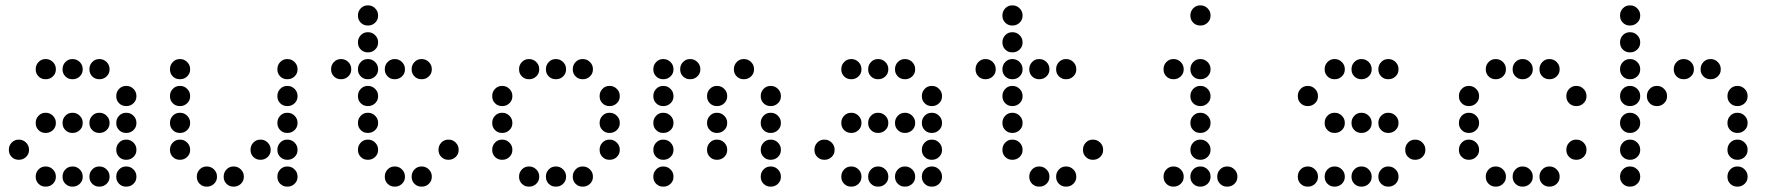

<svg xmlns="http://www.w3.org/2000/svg" viewBox="-20 -708 6640 715"><path d="M149 -488Q134 -488 123.5 -477Q113 -466 113 -451V-449Q113 -434 123.5 -423.5Q134 -413 149 -413H151Q166 -413 177 -423.5Q188 -434 188 -449V-451Q188 -466 177 -477Q166 -488 151 -488ZM249 -488Q234 -488 223.5 -477Q213 -466 213 -451V-449Q213 -434 223.5 -423.5Q234 -413 249 -413H251Q266 -413 277 -423.5Q288 -434 288 -449V-451Q288 -466 277 -477Q266 -488 251 -488ZM349 -488Q334 -488 323.5 -477Q313 -466 313 -451V-449Q313 -434 323.5 -423.5Q334 -413 349 -413H351Q366 -413 377 -423.5Q388 -434 388 -449V-451Q388 -466 377 -477Q366 -488 351 -488ZM449 -388Q434 -388 423.5 -377Q413 -366 413 -351V-349Q413 -334 423.5 -323.5Q434 -313 449 -313H451Q466 -313 477 -323.5Q488 -334 488 -349V-351Q488 -366 477 -377Q466 -388 451 -388ZM149 -288Q134 -288 123.5 -277Q113 -266 113 -251V-249Q113 -234 123.5 -223.5Q134 -213 149 -213H151Q166 -213 177 -223.5Q188 -234 188 -249V-251Q188 -266 177 -277Q166 -288 151 -288ZM249 -288Q234 -288 223.5 -277Q213 -266 213 -251V-249Q213 -234 223.5 -223.5Q234 -213 249 -213H251Q266 -213 277 -223.5Q288 -234 288 -249V-251Q288 -266 277 -277Q266 -288 251 -288ZM349 -288Q334 -288 323.5 -277Q313 -266 313 -251V-249Q313 -234 323.5 -223.5Q334 -213 349 -213H351Q366 -213 377 -223.5Q388 -234 388 -249V-251Q388 -266 377 -277Q366 -288 351 -288ZM449 -288Q434 -288 423.5 -277Q413 -266 413 -251V-249Q413 -234 423.5 -223.5Q434 -213 449 -213H451Q466 -213 477 -223.5Q488 -234 488 -249V-251Q488 -266 477 -277Q466 -288 451 -288ZM49 -188Q34 -188 23.5 -177Q13 -166 13 -151V-149Q13 -134 23.5 -123.5Q34 -113 49 -113H51Q66 -113 77 -123.5Q88 -134 88 -149V-151Q88 -166 77 -177Q66 -188 51 -188ZM449 -188Q434 -188 423.5 -177Q413 -166 413 -151V-149Q413 -134 423.5 -123.5Q434 -113 449 -113H451Q466 -113 477 -123.5Q488 -134 488 -149V-151Q488 -166 477 -177Q466 -188 451 -188ZM149 -88Q134 -88 123.5 -77Q113 -66 113 -51V-49Q113 -34 123.5 -23.5Q134 -13 149 -13H151Q166 -13 177 -23.5Q188 -34 188 -49V-51Q188 -66 177 -77Q166 -88 151 -88ZM249 -88Q234 -88 223.5 -77Q213 -66 213 -51V-49Q213 -34 223.5 -23.5Q234 -13 249 -13H251Q266 -13 277 -23.5Q288 -34 288 -49V-51Q288 -66 277 -77Q266 -88 251 -88ZM349 -88Q334 -88 323.5 -77Q313 -66 313 -51V-49Q313 -34 323.5 -23.5Q334 -13 349 -13H351Q366 -13 377 -23.5Q388 -34 388 -49V-51Q388 -66 377 -77Q366 -88 351 -88ZM449 -88Q434 -88 423.5 -77Q413 -66 413 -51V-49Q413 -34 423.5 -23.5Q434 -13 449 -13H451Q466 -13 477 -23.5Q488 -34 488 -49V-51Q488 -66 477 -77Q466 -88 451 -88Z M649 -488Q634 -488 623.5 -477Q613 -466 613 -451V-449Q613 -434 623.5 -423.5Q634 -413 649 -413H651Q666 -413 677 -423.5Q688 -434 688 -449V-451Q688 -466 677 -477Q666 -488 651 -488ZM1049 -488Q1034 -488 1023.5 -477Q1013 -466 1013 -451V-449Q1013 -434 1023.5 -423.5Q1034 -413 1049 -413H1051Q1066 -413 1077 -423.5Q1088 -434 1088 -449V-451Q1088 -466 1077 -477Q1066 -488 1051 -488ZM649 -388Q634 -388 623.5 -377Q613 -366 613 -351V-349Q613 -334 623.5 -323.5Q634 -313 649 -313H651Q666 -313 677 -323.5Q688 -334 688 -349V-351Q688 -366 677 -377Q666 -388 651 -388ZM1049 -388Q1034 -388 1023.5 -377Q1013 -366 1013 -351V-349Q1013 -334 1023.5 -323.5Q1034 -313 1049 -313H1051Q1066 -313 1077 -323.5Q1088 -334 1088 -349V-351Q1088 -366 1077 -377Q1066 -388 1051 -388ZM649 -288Q634 -288 623.5 -277Q613 -266 613 -251V-249Q613 -234 623.5 -223.5Q634 -213 649 -213H651Q666 -213 677 -223.5Q688 -234 688 -249V-251Q688 -266 677 -277Q666 -288 651 -288ZM1049 -288Q1034 -288 1023.5 -277Q1013 -266 1013 -251V-249Q1013 -234 1023.5 -223.5Q1034 -213 1049 -213H1051Q1066 -213 1077 -223.5Q1088 -234 1088 -249V-251Q1088 -266 1077 -277Q1066 -288 1051 -288ZM649 -188Q634 -188 623.5 -177Q613 -166 613 -151V-149Q613 -134 623.5 -123.5Q634 -113 649 -113H651Q666 -113 677 -123.5Q688 -134 688 -149V-151Q688 -166 677 -177Q666 -188 651 -188ZM949 -188Q934 -188 923.5 -177Q913 -166 913 -151V-149Q913 -134 923.5 -123.5Q934 -113 949 -113H951Q966 -113 977 -123.5Q988 -134 988 -149V-151Q988 -166 977 -177Q966 -188 951 -188ZM1049 -188Q1034 -188 1023.5 -177Q1013 -166 1013 -151V-149Q1013 -134 1023.5 -123.5Q1034 -113 1049 -113H1051Q1066 -113 1077 -123.5Q1088 -134 1088 -149V-151Q1088 -166 1077 -177Q1066 -188 1051 -188ZM749 -88Q734 -88 723.5 -77Q713 -66 713 -51V-49Q713 -34 723.5 -23.5Q734 -13 749 -13H751Q766 -13 777 -23.5Q788 -34 788 -49V-51Q788 -66 777 -77Q766 -88 751 -88ZM849 -88Q834 -88 823.5 -77Q813 -66 813 -51V-49Q813 -34 823.5 -23.5Q834 -13 849 -13H851Q866 -13 877 -23.5Q888 -34 888 -49V-51Q888 -66 877 -77Q866 -88 851 -88ZM1049 -88Q1034 -88 1023.5 -77Q1013 -66 1013 -51V-49Q1013 -34 1023.5 -23.5Q1034 -13 1049 -13H1051Q1066 -13 1077 -23.5Q1088 -34 1088 -49V-51Q1088 -66 1077 -77Q1066 -88 1051 -88Z M1349 -688Q1334 -688 1323.5 -677Q1313 -666 1313 -651V-649Q1313 -634 1323.5 -623.5Q1334 -613 1349 -613H1351Q1366 -613 1377 -623.5Q1388 -634 1388 -649V-651Q1388 -666 1377 -677Q1366 -688 1351 -688ZM1349 -588Q1334 -588 1323.5 -577Q1313 -566 1313 -551V-549Q1313 -534 1323.5 -523.5Q1334 -513 1349 -513H1351Q1366 -513 1377 -523.5Q1388 -534 1388 -549V-551Q1388 -566 1377 -577Q1366 -588 1351 -588ZM1249 -488Q1234 -488 1223.5 -477Q1213 -466 1213 -451V-449Q1213 -434 1223.5 -423.5Q1234 -413 1249 -413H1251Q1266 -413 1277 -423.5Q1288 -434 1288 -449V-451Q1288 -466 1277 -477Q1266 -488 1251 -488ZM1349 -488Q1334 -488 1323.5 -477Q1313 -466 1313 -451V-449Q1313 -434 1323.5 -423.5Q1334 -413 1349 -413H1351Q1366 -413 1377 -423.5Q1388 -434 1388 -449V-451Q1388 -466 1377 -477Q1366 -488 1351 -488ZM1449 -488Q1434 -488 1423.5 -477Q1413 -466 1413 -451V-449Q1413 -434 1423.5 -423.5Q1434 -413 1449 -413H1451Q1466 -413 1477 -423.5Q1488 -434 1488 -449V-451Q1488 -466 1477 -477Q1466 -488 1451 -488ZM1549 -488Q1534 -488 1523.5 -477Q1513 -466 1513 -451V-449Q1513 -434 1523.5 -423.5Q1534 -413 1549 -413H1551Q1566 -413 1577 -423.5Q1588 -434 1588 -449V-451Q1588 -466 1577 -477Q1566 -488 1551 -488ZM1349 -388Q1334 -388 1323.5 -377Q1313 -366 1313 -351V-349Q1313 -334 1323.5 -323.5Q1334 -313 1349 -313H1351Q1366 -313 1377 -323.5Q1388 -334 1388 -349V-351Q1388 -366 1377 -377Q1366 -388 1351 -388ZM1349 -288Q1334 -288 1323.5 -277Q1313 -266 1313 -251V-249Q1313 -234 1323.5 -223.5Q1334 -213 1349 -213H1351Q1366 -213 1377 -223.5Q1388 -234 1388 -249V-251Q1388 -266 1377 -277Q1366 -288 1351 -288ZM1349 -188Q1334 -188 1323.5 -177Q1313 -166 1313 -151V-149Q1313 -134 1323.5 -123.5Q1334 -113 1349 -113H1351Q1366 -113 1377 -123.5Q1388 -134 1388 -149V-151Q1388 -166 1377 -177Q1366 -188 1351 -188ZM1649 -188Q1634 -188 1623.5 -177Q1613 -166 1613 -151V-149Q1613 -134 1623.5 -123.5Q1634 -113 1649 -113H1651Q1666 -113 1677 -123.5Q1688 -134 1688 -149V-151Q1688 -166 1677 -177Q1666 -188 1651 -188ZM1449 -88Q1434 -88 1423.5 -77Q1413 -66 1413 -51V-49Q1413 -34 1423.5 -23.5Q1434 -13 1449 -13H1451Q1466 -13 1477 -23.5Q1488 -34 1488 -49V-51Q1488 -66 1477 -77Q1466 -88 1451 -88ZM1549 -88Q1534 -88 1523.5 -77Q1513 -66 1513 -51V-49Q1513 -34 1523.5 -23.5Q1534 -13 1549 -13H1551Q1566 -13 1577 -23.5Q1588 -34 1588 -49V-51Q1588 -66 1577 -77Q1566 -88 1551 -88Z M1949 -488Q1934 -488 1923.5 -477Q1913 -466 1913 -451V-449Q1913 -434 1923.5 -423.5Q1934 -413 1949 -413H1951Q1966 -413 1977 -423.5Q1988 -434 1988 -449V-451Q1988 -466 1977 -477Q1966 -488 1951 -488ZM2049 -488Q2034 -488 2023.5 -477Q2013 -466 2013 -451V-449Q2013 -434 2023.5 -423.5Q2034 -413 2049 -413H2051Q2066 -413 2077 -423.5Q2088 -434 2088 -449V-451Q2088 -466 2077 -477Q2066 -488 2051 -488ZM2149 -488Q2134 -488 2123.5 -477Q2113 -466 2113 -451V-449Q2113 -434 2123.5 -423.5Q2134 -413 2149 -413H2151Q2166 -413 2177 -423.5Q2188 -434 2188 -449V-451Q2188 -466 2177 -477Q2166 -488 2151 -488ZM1849 -388Q1834 -388 1823.5 -377Q1813 -366 1813 -351V-349Q1813 -334 1823.5 -323.5Q1834 -313 1849 -313H1851Q1866 -313 1877 -323.5Q1888 -334 1888 -349V-351Q1888 -366 1877 -377Q1866 -388 1851 -388ZM2249 -388Q2234 -388 2223.5 -377Q2213 -366 2213 -351V-349Q2213 -334 2223.5 -323.5Q2234 -313 2249 -313H2251Q2266 -313 2277 -323.5Q2288 -334 2288 -349V-351Q2288 -366 2277 -377Q2266 -388 2251 -388ZM1849 -288Q1834 -288 1823.5 -277Q1813 -266 1813 -251V-249Q1813 -234 1823.5 -223.5Q1834 -213 1849 -213H1851Q1866 -213 1877 -223.5Q1888 -234 1888 -249V-251Q1888 -266 1877 -277Q1866 -288 1851 -288ZM2249 -288Q2234 -288 2223.5 -277Q2213 -266 2213 -251V-249Q2213 -234 2223.5 -223.5Q2234 -213 2249 -213H2251Q2266 -213 2277 -223.5Q2288 -234 2288 -249V-251Q2288 -266 2277 -277Q2266 -288 2251 -288ZM1849 -188Q1834 -188 1823.5 -177Q1813 -166 1813 -151V-149Q1813 -134 1823.5 -123.5Q1834 -113 1849 -113H1851Q1866 -113 1877 -123.5Q1888 -134 1888 -149V-151Q1888 -166 1877 -177Q1866 -188 1851 -188ZM2249 -188Q2234 -188 2223.5 -177Q2213 -166 2213 -151V-149Q2213 -134 2223.5 -123.5Q2234 -113 2249 -113H2251Q2266 -113 2277 -123.5Q2288 -134 2288 -149V-151Q2288 -166 2277 -177Q2266 -188 2251 -188ZM1949 -88Q1934 -88 1923.5 -77Q1913 -66 1913 -51V-49Q1913 -34 1923.5 -23.5Q1934 -13 1949 -13H1951Q1966 -13 1977 -23.5Q1988 -34 1988 -49V-51Q1988 -66 1977 -77Q1966 -88 1951 -88ZM2049 -88Q2034 -88 2023.5 -77Q2013 -66 2013 -51V-49Q2013 -34 2023.5 -23.5Q2034 -13 2049 -13H2051Q2066 -13 2077 -23.5Q2088 -34 2088 -49V-51Q2088 -66 2077 -77Q2066 -88 2051 -88ZM2149 -88Q2134 -88 2123.5 -77Q2113 -66 2113 -51V-49Q2113 -34 2123.5 -23.5Q2134 -13 2149 -13H2151Q2166 -13 2177 -23.5Q2188 -34 2188 -49V-51Q2188 -66 2177 -77Q2166 -88 2151 -88Z M2449 -488Q2434 -488 2423.5 -477Q2413 -466 2413 -451V-449Q2413 -434 2423.5 -423.5Q2434 -413 2449 -413H2451Q2466 -413 2477 -423.5Q2488 -434 2488 -449V-451Q2488 -466 2477 -477Q2466 -488 2451 -488ZM2549 -488Q2534 -488 2523.5 -477Q2513 -466 2513 -451V-449Q2513 -434 2523.5 -423.5Q2534 -413 2549 -413H2551Q2566 -413 2577 -423.5Q2588 -434 2588 -449V-451Q2588 -466 2577 -477Q2566 -488 2551 -488ZM2749 -488Q2734 -488 2723.5 -477Q2713 -466 2713 -451V-449Q2713 -434 2723.5 -423.5Q2734 -413 2749 -413H2751Q2766 -413 2777 -423.5Q2788 -434 2788 -449V-451Q2788 -466 2777 -477Q2766 -488 2751 -488ZM2449 -388Q2434 -388 2423.5 -377Q2413 -366 2413 -351V-349Q2413 -334 2423.5 -323.5Q2434 -313 2449 -313H2451Q2466 -313 2477 -323.5Q2488 -334 2488 -349V-351Q2488 -366 2477 -377Q2466 -388 2451 -388ZM2649 -388Q2634 -388 2623.5 -377Q2613 -366 2613 -351V-349Q2613 -334 2623.5 -323.5Q2634 -313 2649 -313H2651Q2666 -313 2677 -323.5Q2688 -334 2688 -349V-351Q2688 -366 2677 -377Q2666 -388 2651 -388ZM2849 -388Q2834 -388 2823.5 -377Q2813 -366 2813 -351V-349Q2813 -334 2823.5 -323.5Q2834 -313 2849 -313H2851Q2866 -313 2877 -323.5Q2888 -334 2888 -349V-351Q2888 -366 2877 -377Q2866 -388 2851 -388ZM2449 -288Q2434 -288 2423.5 -277Q2413 -266 2413 -251V-249Q2413 -234 2423.5 -223.5Q2434 -213 2449 -213H2451Q2466 -213 2477 -223.5Q2488 -234 2488 -249V-251Q2488 -266 2477 -277Q2466 -288 2451 -288ZM2649 -288Q2634 -288 2623.5 -277Q2613 -266 2613 -251V-249Q2613 -234 2623.5 -223.5Q2634 -213 2649 -213H2651Q2666 -213 2677 -223.5Q2688 -234 2688 -249V-251Q2688 -266 2677 -277Q2666 -288 2651 -288ZM2849 -288Q2834 -288 2823.5 -277Q2813 -266 2813 -251V-249Q2813 -234 2823.5 -223.5Q2834 -213 2849 -213H2851Q2866 -213 2877 -223.5Q2888 -234 2888 -249V-251Q2888 -266 2877 -277Q2866 -288 2851 -288ZM2449 -188Q2434 -188 2423.5 -177Q2413 -166 2413 -151V-149Q2413 -134 2423.5 -123.5Q2434 -113 2449 -113H2451Q2466 -113 2477 -123.5Q2488 -134 2488 -149V-151Q2488 -166 2477 -177Q2466 -188 2451 -188ZM2649 -188Q2634 -188 2623.5 -177Q2613 -166 2613 -151V-149Q2613 -134 2623.5 -123.5Q2634 -113 2649 -113H2651Q2666 -113 2677 -123.5Q2688 -134 2688 -149V-151Q2688 -166 2677 -177Q2666 -188 2651 -188ZM2849 -188Q2834 -188 2823.5 -177Q2813 -166 2813 -151V-149Q2813 -134 2823.5 -123.5Q2834 -113 2849 -113H2851Q2866 -113 2877 -123.5Q2888 -134 2888 -149V-151Q2888 -166 2877 -177Q2866 -188 2851 -188ZM2449 -88Q2434 -88 2423.5 -77Q2413 -66 2413 -51V-49Q2413 -34 2423.5 -23.5Q2434 -13 2449 -13H2451Q2466 -13 2477 -23.5Q2488 -34 2488 -49V-51Q2488 -66 2477 -77Q2466 -88 2451 -88ZM2849 -88Q2834 -88 2823.5 -77Q2813 -66 2813 -51V-49Q2813 -34 2823.5 -23.5Q2834 -13 2849 -13H2851Q2866 -13 2877 -23.5Q2888 -34 2888 -49V-51Q2888 -66 2877 -77Q2866 -88 2851 -88Z M3149 -488Q3134 -488 3123.5 -477Q3113 -466 3113 -451V-449Q3113 -434 3123.5 -423.5Q3134 -413 3149 -413H3151Q3166 -413 3177 -423.5Q3188 -434 3188 -449V-451Q3188 -466 3177 -477Q3166 -488 3151 -488ZM3249 -488Q3234 -488 3223.5 -477Q3213 -466 3213 -451V-449Q3213 -434 3223.5 -423.5Q3234 -413 3249 -413H3251Q3266 -413 3277 -423.5Q3288 -434 3288 -449V-451Q3288 -466 3277 -477Q3266 -488 3251 -488ZM3349 -488Q3334 -488 3323.5 -477Q3313 -466 3313 -451V-449Q3313 -434 3323.5 -423.5Q3334 -413 3349 -413H3351Q3366 -413 3377 -423.5Q3388 -434 3388 -449V-451Q3388 -466 3377 -477Q3366 -488 3351 -488ZM3449 -388Q3434 -388 3423.5 -377Q3413 -366 3413 -351V-349Q3413 -334 3423.5 -323.5Q3434 -313 3449 -313H3451Q3466 -313 3477 -323.5Q3488 -334 3488 -349V-351Q3488 -366 3477 -377Q3466 -388 3451 -388ZM3149 -288Q3134 -288 3123.5 -277Q3113 -266 3113 -251V-249Q3113 -234 3123.5 -223.5Q3134 -213 3149 -213H3151Q3166 -213 3177 -223.5Q3188 -234 3188 -249V-251Q3188 -266 3177 -277Q3166 -288 3151 -288ZM3249 -288Q3234 -288 3223.5 -277Q3213 -266 3213 -251V-249Q3213 -234 3223.5 -223.5Q3234 -213 3249 -213H3251Q3266 -213 3277 -223.5Q3288 -234 3288 -249V-251Q3288 -266 3277 -277Q3266 -288 3251 -288ZM3349 -288Q3334 -288 3323.5 -277Q3313 -266 3313 -251V-249Q3313 -234 3323.5 -223.5Q3334 -213 3349 -213H3351Q3366 -213 3377 -223.5Q3388 -234 3388 -249V-251Q3388 -266 3377 -277Q3366 -288 3351 -288ZM3449 -288Q3434 -288 3423.5 -277Q3413 -266 3413 -251V-249Q3413 -234 3423.5 -223.5Q3434 -213 3449 -213H3451Q3466 -213 3477 -223.5Q3488 -234 3488 -249V-251Q3488 -266 3477 -277Q3466 -288 3451 -288ZM3049 -188Q3034 -188 3023.5 -177Q3013 -166 3013 -151V-149Q3013 -134 3023.5 -123.5Q3034 -113 3049 -113H3051Q3066 -113 3077 -123.5Q3088 -134 3088 -149V-151Q3088 -166 3077 -177Q3066 -188 3051 -188ZM3449 -188Q3434 -188 3423.5 -177Q3413 -166 3413 -151V-149Q3413 -134 3423.5 -123.5Q3434 -113 3449 -113H3451Q3466 -113 3477 -123.5Q3488 -134 3488 -149V-151Q3488 -166 3477 -177Q3466 -188 3451 -188ZM3149 -88Q3134 -88 3123.5 -77Q3113 -66 3113 -51V-49Q3113 -34 3123.5 -23.5Q3134 -13 3149 -13H3151Q3166 -13 3177 -23.5Q3188 -34 3188 -49V-51Q3188 -66 3177 -77Q3166 -88 3151 -88ZM3249 -88Q3234 -88 3223.5 -77Q3213 -66 3213 -51V-49Q3213 -34 3223.5 -23.5Q3234 -13 3249 -13H3251Q3266 -13 3277 -23.5Q3288 -34 3288 -49V-51Q3288 -66 3277 -77Q3266 -88 3251 -88ZM3349 -88Q3334 -88 3323.5 -77Q3313 -66 3313 -51V-49Q3313 -34 3323.5 -23.5Q3334 -13 3349 -13H3351Q3366 -13 3377 -23.5Q3388 -34 3388 -49V-51Q3388 -66 3377 -77Q3366 -88 3351 -88ZM3449 -88Q3434 -88 3423.5 -77Q3413 -66 3413 -51V-49Q3413 -34 3423.5 -23.5Q3434 -13 3449 -13H3451Q3466 -13 3477 -23.5Q3488 -34 3488 -49V-51Q3488 -66 3477 -77Q3466 -88 3451 -88Z M3749 -688Q3734 -688 3723.5 -677Q3713 -666 3713 -651V-649Q3713 -634 3723.5 -623.5Q3734 -613 3749 -613H3751Q3766 -613 3777 -623.5Q3788 -634 3788 -649V-651Q3788 -666 3777 -677Q3766 -688 3751 -688ZM3749 -588Q3734 -588 3723.5 -577Q3713 -566 3713 -551V-549Q3713 -534 3723.5 -523.5Q3734 -513 3749 -513H3751Q3766 -513 3777 -523.5Q3788 -534 3788 -549V-551Q3788 -566 3777 -577Q3766 -588 3751 -588ZM3649 -488Q3634 -488 3623.5 -477Q3613 -466 3613 -451V-449Q3613 -434 3623.5 -423.5Q3634 -413 3649 -413H3651Q3666 -413 3677 -423.5Q3688 -434 3688 -449V-451Q3688 -466 3677 -477Q3666 -488 3651 -488ZM3749 -488Q3734 -488 3723.5 -477Q3713 -466 3713 -451V-449Q3713 -434 3723.5 -423.5Q3734 -413 3749 -413H3751Q3766 -413 3777 -423.5Q3788 -434 3788 -449V-451Q3788 -466 3777 -477Q3766 -488 3751 -488ZM3849 -488Q3834 -488 3823.5 -477Q3813 -466 3813 -451V-449Q3813 -434 3823.5 -423.5Q3834 -413 3849 -413H3851Q3866 -413 3877 -423.5Q3888 -434 3888 -449V-451Q3888 -466 3877 -477Q3866 -488 3851 -488ZM3949 -488Q3934 -488 3923.5 -477Q3913 -466 3913 -451V-449Q3913 -434 3923.5 -423.5Q3934 -413 3949 -413H3951Q3966 -413 3977 -423.5Q3988 -434 3988 -449V-451Q3988 -466 3977 -477Q3966 -488 3951 -488ZM3749 -388Q3734 -388 3723.5 -377Q3713 -366 3713 -351V-349Q3713 -334 3723.5 -323.5Q3734 -313 3749 -313H3751Q3766 -313 3777 -323.5Q3788 -334 3788 -349V-351Q3788 -366 3777 -377Q3766 -388 3751 -388ZM3749 -288Q3734 -288 3723.5 -277Q3713 -266 3713 -251V-249Q3713 -234 3723.5 -223.5Q3734 -213 3749 -213H3751Q3766 -213 3777 -223.5Q3788 -234 3788 -249V-251Q3788 -266 3777 -277Q3766 -288 3751 -288ZM3749 -188Q3734 -188 3723.5 -177Q3713 -166 3713 -151V-149Q3713 -134 3723.5 -123.5Q3734 -113 3749 -113H3751Q3766 -113 3777 -123.5Q3788 -134 3788 -149V-151Q3788 -166 3777 -177Q3766 -188 3751 -188ZM4049 -188Q4034 -188 4023.5 -177Q4013 -166 4013 -151V-149Q4013 -134 4023.5 -123.5Q4034 -113 4049 -113H4051Q4066 -113 4077 -123.5Q4088 -134 4088 -149V-151Q4088 -166 4077 -177Q4066 -188 4051 -188ZM3849 -88Q3834 -88 3823.5 -77Q3813 -66 3813 -51V-49Q3813 -34 3823.5 -23.5Q3834 -13 3849 -13H3851Q3866 -13 3877 -23.5Q3888 -34 3888 -49V-51Q3888 -66 3877 -77Q3866 -88 3851 -88ZM3949 -88Q3934 -88 3923.5 -77Q3913 -66 3913 -51V-49Q3913 -34 3923.5 -23.5Q3934 -13 3949 -13H3951Q3966 -13 3977 -23.5Q3988 -34 3988 -49V-51Q3988 -66 3977 -77Q3966 -88 3951 -88Z M4449 -688Q4434 -688 4423.5 -677Q4413 -666 4413 -651V-649Q4413 -634 4423.5 -623.5Q4434 -613 4449 -613H4451Q4466 -613 4477 -623.5Q4488 -634 4488 -649V-651Q4488 -666 4477 -677Q4466 -688 4451 -688ZM4349 -488Q4334 -488 4323.5 -477Q4313 -466 4313 -451V-449Q4313 -434 4323.5 -423.5Q4334 -413 4349 -413H4351Q4366 -413 4377 -423.5Q4388 -434 4388 -449V-451Q4388 -466 4377 -477Q4366 -488 4351 -488ZM4449 -488Q4434 -488 4423.5 -477Q4413 -466 4413 -451V-449Q4413 -434 4423.5 -423.5Q4434 -413 4449 -413H4451Q4466 -413 4477 -423.5Q4488 -434 4488 -449V-451Q4488 -466 4477 -477Q4466 -488 4451 -488ZM4449 -388Q4434 -388 4423.5 -377Q4413 -366 4413 -351V-349Q4413 -334 4423.5 -323.5Q4434 -313 4449 -313H4451Q4466 -313 4477 -323.5Q4488 -334 4488 -349V-351Q4488 -366 4477 -377Q4466 -388 4451 -388ZM4449 -288Q4434 -288 4423.5 -277Q4413 -266 4413 -251V-249Q4413 -234 4423.5 -223.5Q4434 -213 4449 -213H4451Q4466 -213 4477 -223.5Q4488 -234 4488 -249V-251Q4488 -266 4477 -277Q4466 -288 4451 -288ZM4449 -188Q4434 -188 4423.5 -177Q4413 -166 4413 -151V-149Q4413 -134 4423.5 -123.5Q4434 -113 4449 -113H4451Q4466 -113 4477 -123.5Q4488 -134 4488 -149V-151Q4488 -166 4477 -177Q4466 -188 4451 -188ZM4349 -88Q4334 -88 4323.5 -77Q4313 -66 4313 -51V-49Q4313 -34 4323.5 -23.5Q4334 -13 4349 -13H4351Q4366 -13 4377 -23.5Q4388 -34 4388 -49V-51Q4388 -66 4377 -77Q4366 -88 4351 -88ZM4449 -88Q4434 -88 4423.5 -77Q4413 -66 4413 -51V-49Q4413 -34 4423.5 -23.5Q4434 -13 4449 -13H4451Q4466 -13 4477 -23.5Q4488 -34 4488 -49V-51Q4488 -66 4477 -77Q4466 -88 4451 -88ZM4549 -88Q4534 -88 4523.5 -77Q4513 -66 4513 -51V-49Q4513 -34 4523.5 -23.5Q4534 -13 4549 -13H4551Q4566 -13 4577 -23.5Q4588 -34 4588 -49V-51Q4588 -66 4577 -77Q4566 -88 4551 -88Z M4949 -488Q4934 -488 4923.5 -477Q4913 -466 4913 -451V-449Q4913 -434 4923.5 -423.5Q4934 -413 4949 -413H4951Q4966 -413 4977 -423.5Q4988 -434 4988 -449V-451Q4988 -466 4977 -477Q4966 -488 4951 -488ZM5049 -488Q5034 -488 5023.5 -477Q5013 -466 5013 -451V-449Q5013 -434 5023.5 -423.5Q5034 -413 5049 -413H5051Q5066 -413 5077 -423.5Q5088 -434 5088 -449V-451Q5088 -466 5077 -477Q5066 -488 5051 -488ZM5149 -488Q5134 -488 5123.5 -477Q5113 -466 5113 -451V-449Q5113 -434 5123.5 -423.5Q5134 -413 5149 -413H5151Q5166 -413 5177 -423.5Q5188 -434 5188 -449V-451Q5188 -466 5177 -477Q5166 -488 5151 -488ZM4849 -388Q4834 -388 4823.5 -377Q4813 -366 4813 -351V-349Q4813 -334 4823.5 -323.5Q4834 -313 4849 -313H4851Q4866 -313 4877 -323.5Q4888 -334 4888 -349V-351Q4888 -366 4877 -377Q4866 -388 4851 -388ZM4949 -288Q4934 -288 4923.5 -277Q4913 -266 4913 -251V-249Q4913 -234 4923.5 -223.5Q4934 -213 4949 -213H4951Q4966 -213 4977 -223.5Q4988 -234 4988 -249V-251Q4988 -266 4977 -277Q4966 -288 4951 -288ZM5049 -288Q5034 -288 5023.5 -277Q5013 -266 5013 -251V-249Q5013 -234 5023.5 -223.5Q5034 -213 5049 -213H5051Q5066 -213 5077 -223.5Q5088 -234 5088 -249V-251Q5088 -266 5077 -277Q5066 -288 5051 -288ZM5149 -288Q5134 -288 5123.5 -277Q5113 -266 5113 -251V-249Q5113 -234 5123.5 -223.5Q5134 -213 5149 -213H5151Q5166 -213 5177 -223.5Q5188 -234 5188 -249V-251Q5188 -266 5177 -277Q5166 -288 5151 -288ZM5249 -188Q5234 -188 5223.5 -177Q5213 -166 5213 -151V-149Q5213 -134 5223.5 -123.5Q5234 -113 5249 -113H5251Q5266 -113 5277 -123.5Q5288 -134 5288 -149V-151Q5288 -166 5277 -177Q5266 -188 5251 -188ZM4849 -88Q4834 -88 4823.5 -77Q4813 -66 4813 -51V-49Q4813 -34 4823.5 -23.5Q4834 -13 4849 -13H4851Q4866 -13 4877 -23.5Q4888 -34 4888 -49V-51Q4888 -66 4877 -77Q4866 -88 4851 -88ZM4949 -88Q4934 -88 4923.5 -77Q4913 -66 4913 -51V-49Q4913 -34 4923.5 -23.5Q4934 -13 4949 -13H4951Q4966 -13 4977 -23.5Q4988 -34 4988 -49V-51Q4988 -66 4977 -77Q4966 -88 4951 -88ZM5049 -88Q5034 -88 5023.5 -77Q5013 -66 5013 -51V-49Q5013 -34 5023.5 -23.5Q5034 -13 5049 -13H5051Q5066 -13 5077 -23.5Q5088 -34 5088 -49V-51Q5088 -66 5077 -77Q5066 -88 5051 -88ZM5149 -88Q5134 -88 5123.5 -77Q5113 -66 5113 -51V-49Q5113 -34 5123.5 -23.5Q5134 -13 5149 -13H5151Q5166 -13 5177 -23.5Q5188 -34 5188 -49V-51Q5188 -66 5177 -77Q5166 -88 5151 -88Z M5549 -488Q5534 -488 5523.5 -477Q5513 -466 5513 -451V-449Q5513 -434 5523.5 -423.5Q5534 -413 5549 -413H5551Q5566 -413 5577 -423.5Q5588 -434 5588 -449V-451Q5588 -466 5577 -477Q5566 -488 5551 -488ZM5649 -488Q5634 -488 5623.5 -477Q5613 -466 5613 -451V-449Q5613 -434 5623.5 -423.5Q5634 -413 5649 -413H5651Q5666 -413 5677 -423.5Q5688 -434 5688 -449V-451Q5688 -466 5677 -477Q5666 -488 5651 -488ZM5749 -488Q5734 -488 5723.5 -477Q5713 -466 5713 -451V-449Q5713 -434 5723.5 -423.5Q5734 -413 5749 -413H5751Q5766 -413 5777 -423.5Q5788 -434 5788 -449V-451Q5788 -466 5777 -477Q5766 -488 5751 -488ZM5449 -388Q5434 -388 5423.5 -377Q5413 -366 5413 -351V-349Q5413 -334 5423.5 -323.5Q5434 -313 5449 -313H5451Q5466 -313 5477 -323.5Q5488 -334 5488 -349V-351Q5488 -366 5477 -377Q5466 -388 5451 -388ZM5849 -388Q5834 -388 5823.5 -377Q5813 -366 5813 -351V-349Q5813 -334 5823.5 -323.5Q5834 -313 5849 -313H5851Q5866 -313 5877 -323.5Q5888 -334 5888 -349V-351Q5888 -366 5877 -377Q5866 -388 5851 -388ZM5449 -288Q5434 -288 5423.5 -277Q5413 -266 5413 -251V-249Q5413 -234 5423.5 -223.5Q5434 -213 5449 -213H5451Q5466 -213 5477 -223.5Q5488 -234 5488 -249V-251Q5488 -266 5477 -277Q5466 -288 5451 -288ZM5449 -188Q5434 -188 5423.5 -177Q5413 -166 5413 -151V-149Q5413 -134 5423.5 -123.5Q5434 -113 5449 -113H5451Q5466 -113 5477 -123.5Q5488 -134 5488 -149V-151Q5488 -166 5477 -177Q5466 -188 5451 -188ZM5849 -188Q5834 -188 5823.5 -177Q5813 -166 5813 -151V-149Q5813 -134 5823.5 -123.5Q5834 -113 5849 -113H5851Q5866 -113 5877 -123.5Q5888 -134 5888 -149V-151Q5888 -166 5877 -177Q5866 -188 5851 -188ZM5549 -88Q5534 -88 5523.5 -77Q5513 -66 5513 -51V-49Q5513 -34 5523.5 -23.5Q5534 -13 5549 -13H5551Q5566 -13 5577 -23.5Q5588 -34 5588 -49V-51Q5588 -66 5577 -77Q5566 -88 5551 -88ZM5649 -88Q5634 -88 5623.5 -77Q5613 -66 5613 -51V-49Q5613 -34 5623.5 -23.5Q5634 -13 5649 -13H5651Q5666 -13 5677 -23.5Q5688 -34 5688 -49V-51Q5688 -66 5677 -77Q5666 -88 5651 -88ZM5749 -88Q5734 -88 5723.5 -77Q5713 -66 5713 -51V-49Q5713 -34 5723.5 -23.5Q5734 -13 5749 -13H5751Q5766 -13 5777 -23.5Q5788 -34 5788 -49V-51Q5788 -66 5777 -77Q5766 -88 5751 -88Z M6049 -688Q6034 -688 6023.5 -677Q6013 -666 6013 -651V-649Q6013 -634 6023.5 -623.5Q6034 -613 6049 -613H6051Q6066 -613 6077 -623.5Q6088 -634 6088 -649V-651Q6088 -666 6077 -677Q6066 -688 6051 -688ZM6049 -588Q6034 -588 6023.5 -577Q6013 -566 6013 -551V-549Q6013 -534 6023.5 -523.5Q6034 -513 6049 -513H6051Q6066 -513 6077 -523.5Q6088 -534 6088 -549V-551Q6088 -566 6077 -577Q6066 -588 6051 -588ZM6049 -488Q6034 -488 6023.5 -477Q6013 -466 6013 -451V-449Q6013 -434 6023.5 -423.5Q6034 -413 6049 -413H6051Q6066 -413 6077 -423.5Q6088 -434 6088 -449V-451Q6088 -466 6077 -477Q6066 -488 6051 -488ZM6249 -488Q6234 -488 6223.5 -477Q6213 -466 6213 -451V-449Q6213 -434 6223.5 -423.5Q6234 -413 6249 -413H6251Q6266 -413 6277 -423.5Q6288 -434 6288 -449V-451Q6288 -466 6277 -477Q6266 -488 6251 -488ZM6349 -488Q6334 -488 6323.5 -477Q6313 -466 6313 -451V-449Q6313 -434 6323.5 -423.5Q6334 -413 6349 -413H6351Q6366 -413 6377 -423.5Q6388 -434 6388 -449V-451Q6388 -466 6377 -477Q6366 -488 6351 -488ZM6049 -388Q6034 -388 6023.5 -377Q6013 -366 6013 -351V-349Q6013 -334 6023.5 -323.5Q6034 -313 6049 -313H6051Q6066 -313 6077 -323.5Q6088 -334 6088 -349V-351Q6088 -366 6077 -377Q6066 -388 6051 -388ZM6149 -388Q6134 -388 6123.5 -377Q6113 -366 6113 -351V-349Q6113 -334 6123.5 -323.5Q6134 -313 6149 -313H6151Q6166 -313 6177 -323.5Q6188 -334 6188 -349V-351Q6188 -366 6177 -377Q6166 -388 6151 -388ZM6449 -388Q6434 -388 6423.5 -377Q6413 -366 6413 -351V-349Q6413 -334 6423.5 -323.5Q6434 -313 6449 -313H6451Q6466 -313 6477 -323.5Q6488 -334 6488 -349V-351Q6488 -366 6477 -377Q6466 -388 6451 -388ZM6049 -288Q6034 -288 6023.5 -277Q6013 -266 6013 -251V-249Q6013 -234 6023.5 -223.5Q6034 -213 6049 -213H6051Q6066 -213 6077 -223.5Q6088 -234 6088 -249V-251Q6088 -266 6077 -277Q6066 -288 6051 -288ZM6449 -288Q6434 -288 6423.5 -277Q6413 -266 6413 -251V-249Q6413 -234 6423.5 -223.5Q6434 -213 6449 -213H6451Q6466 -213 6477 -223.5Q6488 -234 6488 -249V-251Q6488 -266 6477 -277Q6466 -288 6451 -288ZM6049 -188Q6034 -188 6023.5 -177Q6013 -166 6013 -151V-149Q6013 -134 6023.5 -123.5Q6034 -113 6049 -113H6051Q6066 -113 6077 -123.5Q6088 -134 6088 -149V-151Q6088 -166 6077 -177Q6066 -188 6051 -188ZM6449 -188Q6434 -188 6423.5 -177Q6413 -166 6413 -151V-149Q6413 -134 6423.5 -123.5Q6434 -113 6449 -113H6451Q6466 -113 6477 -123.5Q6488 -134 6488 -149V-151Q6488 -166 6477 -177Q6466 -188 6451 -188ZM6049 -88Q6034 -88 6023.5 -77Q6013 -66 6013 -51V-49Q6013 -34 6023.5 -23.5Q6034 -13 6049 -13H6051Q6066 -13 6077 -23.5Q6088 -34 6088 -49V-51Q6088 -66 6077 -77Q6066 -88 6051 -88ZM6449 -88Q6434 -88 6423.5 -77Q6413 -66 6413 -51V-49Q6413 -34 6423.5 -23.5Q6434 -13 6449 -13H6451Q6466 -13 6477 -23.5Q6488 -34 6488 -49V-51Q6488 -66 6477 -77Q6466 -88 6451 -88Z"/></svg>

Font: Doto Rounded
Style: Bold
Weight: 700
Monospace: yes
Version: Version 1.000